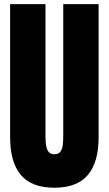

<svg xmlns="http://www.w3.org/2000/svg" viewBox="-20 -879 514 907"><path d="M236.8 7.8Q129.4 7.8 78.6 -52.5Q27.8 -112.8 27.8 -230V-859.4H194.8V-236.8Q194.8 -215.3 197.3 -195.6Q199.7 -175.8 208.5 -163.1Q217.3 -150.4 236.8 -150.4Q256.8 -150.4 265.6 -162.8Q274.4 -175.3 276.6 -195.3Q278.8 -215.3 278.8 -236.8V-859.4H445.8V-230Q445.8 -112.8 395 -52.5Q344.2 7.8 236.8 7.8Z"/></svg>

Font: webenart
Style: Regular
Weight: 400
Designer: Vernon Adams
Foundry: Vernon Adams
Version: Version 2.116; ttfautohint (v1.8.3)